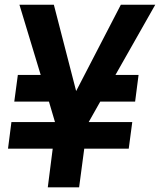

<svg xmlns="http://www.w3.org/2000/svg" viewBox="-20 -800 683 820"><path d="M41 -366.2 56.2 -480H153.8L63 -779.8H210L305.2 -411.1L496.1 -779.8H643.1L473.1 -480H571.8L557.1 -366.2H408.2L358.9 -278.8H544.9L529.8 -165H339.8L317.9 0H184.1L205.1 -165H14.2L28.8 -278.8H214.8L189 -366.2Z"/></svg>

Font: Cooper Hewitt
Style: Semibold Italic
Weight: 710
Designer: Village Type and Design LLC
Foundry: Cooper Hewitt Smithsonian Design Museum
Version: 1.000